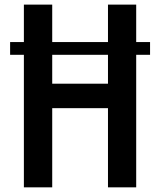

<svg xmlns="http://www.w3.org/2000/svg" viewBox="-20 -804 687 824"><path d="M624 -568.8H564.5V0H443.4V-339.8H204.1V0H82.5V-568.8H23.4V-623.5H82.5V-784.2H204.1V-623.5H443.4V-784.2H564.5V-623.5H624ZM443.4 -568.8H204.1V-444.8H443.4Z"/></svg>

Font: Decalotype Medium
Style: Regular
Weight: 500
Designer: Alfredo Marco Pradil
Foundry: Alfredo Marco Pradil
Version: Version 1.0